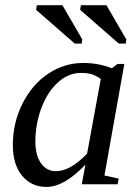

<svg xmlns="http://www.w3.org/2000/svg" viewBox="-20 -715 540 745"><path d="M385.3 -34.2 440.4 -22 436.5 0H297.4L311.5 -76.2Q229 10.3 160.6 10.3Q101.6 10.3 65.7 -33.2Q29.8 -76.7 29.8 -152.8Q29.8 -238.3 67.1 -312.7Q104.5 -387.2 167 -429Q229.5 -470.7 302.7 -470.7Q361.8 -470.7 414.1 -450.2L436 -466.8H462.4ZM371.1 -408.7Q352.1 -421.9 335.4 -427Q318.8 -432.1 294.4 -432.1Q245.6 -432.1 204.8 -395.3Q164.1 -358.4 140.6 -295.9Q117.2 -233.4 117.2 -165.5Q117.2 -113.3 138.7 -82Q160.2 -50.8 197.3 -50.8Q252.4 -50.8 317.9 -118.7ZM440.9 -545.9 291 -676.8 293.9 -694.8H393.1L470.2 -562L467.8 -545.9ZM270 -545.9 120.1 -676.8 123 -694.8H222.2L299.3 -562L296.9 -545.9Z"/></svg>

Font: Tinos
Style: Italic
Weight: 400
Italic angle: -16.333°
Designer: Steve Matteson
Foundry: Monotype Imaging Inc.
Version: Version 1.32